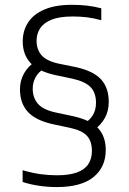

<svg xmlns="http://www.w3.org/2000/svg" viewBox="-20 -768 535 798"><path d="M216 9.5Q178.5 9.5 143 4.2Q107.5 -1 74 -11.5V-60.5Q114 -49 148 -44.2Q182 -39.5 216.5 -39.5Q267.5 -39.5 299.8 -51.2Q332 -63 347 -85.8Q362 -108.5 362 -140.5Q362 -182 340.8 -204.2Q319.5 -226.5 269.5 -237L196.5 -252.5Q125.5 -269 94.2 -304.8Q63 -340.5 63 -396.5Q63 -433 79.8 -462.8Q96.5 -492.5 127 -512.5L164.5 -484Q139.5 -468.5 127.8 -446.8Q116 -425 116 -399.5Q116 -362.5 137 -337.5Q158 -312.5 209 -301L282 -285.5Q357 -269 388.2 -234.8Q419.5 -200.5 419.5 -144.5Q419.5 -73.5 368.5 -32Q317.5 9.5 216 9.5ZM369 -227 330.5 -255Q355 -270 367 -291.2Q379 -312.5 379 -340.5Q379 -382.5 356.5 -405.8Q334 -429 283 -440.5L209.5 -456Q137.5 -472 106 -507Q74.5 -542 74.5 -596Q74.5 -640 96.5 -674.2Q118.5 -708.5 164 -728.2Q209.5 -748 279.5 -748Q312.5 -748 342.5 -744.5Q372.5 -741 401 -733.5V-684Q368 -693 340.5 -696.2Q313 -699.5 282 -699.5Q227 -699.5 194.2 -686.2Q161.5 -673 146.8 -650.2Q132 -627.5 132 -599Q132 -563 152 -539.2Q172 -515.5 221.5 -504L295.5 -489Q369.5 -472.5 400.8 -437.2Q432 -402 432 -345Q432 -306.5 415.5 -277Q399 -247.5 369 -227Z"/></svg>

Font: Encode Sans Condensed Thin Light
Style: Regular
Weight: 300
Version: Version 3.002